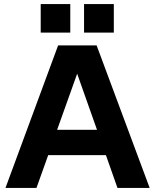

<svg xmlns="http://www.w3.org/2000/svg" viewBox="-20 -928 766 948"><path d="M181 -908H327V-767H181ZM395 -908H542V-767H395ZM719 0H560L503 -162H218L160 0H7L267 -704H457ZM361 -564 262 -287H459Z"/></svg>

Font: CBA Beacon Sans Extra Bold
Style: Regular
Weight: 800
Designer: Wei Huang
Foundry: Wei Huang
Version: Version 1.002